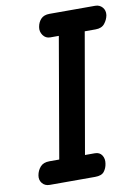

<svg xmlns="http://www.w3.org/2000/svg" viewBox="-99 -993 761 1058"><g transform="rotate(-10 281.0 -464.0)"><path d="M92 0Q65 0 50 -18.5Q35 -37 39.5 -62.5Q44 -89 61.2 -108.8Q78.5 -128.5 112.5 -128.5H167.5L283.5 -800H235.5Q210 -800 195.2 -821Q180.5 -842 185 -867Q189.5 -893.5 206 -911Q222.5 -928.5 254.5 -928.5H509.5Q534 -928.5 549.5 -911Q565 -893.5 561.5 -867Q557 -842 540.2 -821Q523.5 -800 489.5 -800H428.5L311.5 -128.5H366.5Q393.5 -128.5 406.2 -108.8Q419 -89 414.5 -62.5Q411 -37 396.5 -18.5Q382 0 346 0Z"/></g></svg>

Font: Edu AU VIC WA NT Hand
Style: Bold
Weight: 700
Version: Version 1.001